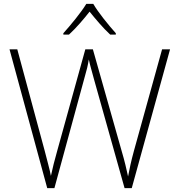

<svg xmlns="http://www.w3.org/2000/svg" viewBox="-20 -968 921 988"><path d="M460 -948H424C399 -906 343 -838 306 -797V-790H335C372 -824 412 -871 441 -908C471 -871 510 -824 547 -790H576V-797C539 -838 484 -906 460 -948ZM855 -714H814L669 -191C654 -136 647 -102 639 -60C630 -101 622 -137 606 -191L458 -714H419L275 -194C260 -142 251 -104 242 -63C234 -104 223 -140 210 -192L69 -714H29L223 0H260L417 -576C426 -606 432 -631 437 -662C444 -629 453 -601 464 -559L621 0H658Z"/></svg>

Font: Noto Sans Malayalam ExtraLight
Style: Regular
Weight: 200
Designer: Jelle Bosma - Monotype Design Team
Foundry: Monotype Imaging Inc.
Version: Version 2.104